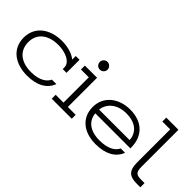

<svg xmlns="http://www.w3.org/2000/svg" viewBox="13 -1282 1905 1905"><g transform="rotate(45 965.5 -329.5)"><path d="M596 -285V-468H543V-418C506 -449 436 -478 341 -478C179 -478 48 -391 48 -232C48 -74 172 12 339 12C475 12 568 -39 604 -135H541C522 -91 465 -41 342 -41C197 -41 112 -114 112 -233C112 -351 199 -424 345 -424C431 -424 543 -388 543 -308V-285Z M674 -410H784V-55H674V0H955V-55H845V-465H674ZM753 -595C753 -565 777 -541 807 -541C837 -541 862 -565 862 -595C862 -625 837 -650 807 -650C777 -650 753 -625 753 -595Z M1082 -256C1093 -344 1166 -421 1301 -421C1445 -421 1505 -344 1511 -256ZM1300 12C1434 12 1530 -36 1568 -135H1507C1485 -88 1428 -42 1300 -42C1168 -42 1091 -104 1082 -203H1574V-214C1574 -375 1472 -475 1301 -475C1137 -475 1019 -375 1019 -230C1019 -81 1129 12 1300 12Z M1610 -616H1720V-154C1720 -33 1766 0 1870 0H1917V-59H1869C1806 -59 1781 -73 1781 -152V-671H1610Z"/></g></svg>

Font: Stint Ultra Expanded
Style: Regular
Weight: 400
Width: 7
Designer: Astigmatic (AOETI)
Foundry: Astigmatic (AOETI)
Version: Version 1.000